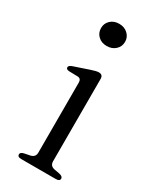

<svg xmlns="http://www.w3.org/2000/svg" viewBox="-180 -739 645 792"><g transform="rotate(30 143.0 -343.0)"><path d="M141 -580Q116 -580 100 -595Q84 -610 84 -633Q84 -655.5 100 -670.5Q116 -685.5 141 -685.5Q166 -685.5 182.2 -670.2Q198.5 -655 198.5 -633Q198.5 -610 182.2 -595Q166 -580 141 -580ZM187.5 -450V-58Q187.5 -36 209.5 -31.5L236 -26.5Q252.5 -22.5 252.5 -12.5Q252.5 0 234 0H68.5Q51 0 51 -12.5Q51 -22 67 -26L94.5 -31.5Q117 -36.5 117 -58V-392Q117 -410.5 101 -411.5L59.5 -412.5Q44.5 -413.5 44.5 -423Q44.5 -432 61 -437.5L133.5 -462Q157 -470 168 -470Q187.5 -470 187.5 -450Z"/></g></svg>

Font: Fraunces 9pt S000 Light
Style: Regular
Weight: 300
Version: Version 1.000; ttfautohint (v1.8.3)